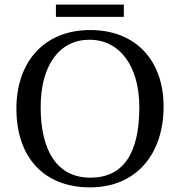

<svg xmlns="http://www.w3.org/2000/svg" viewBox="-20 -799 778 831"><path d="M688 -338C688 -536 569 -669 370 -669C172 -669 51 -532 51 -329C51 -117 171 12 370 12C567 12 688 -129 688 -338ZM583 -335C583 -134 513 -30 371 -30C227 -30 156 -147 156 -335C156 -518 238 -627 367 -627C497 -627 583 -515 583 -335ZM516 -726V-779H222V-726Z"/></svg>

Font: STIX Two Math
Style: Regular
Weight: 400
Designer: Ross Mills, John Hudson & Paul Hanslow, Tiro Typeworks Ltd; with portions MicroPress Inc., with additions and correction
Foundry: Tiro Typeworks Ltd
Version: Version 2.02 b142